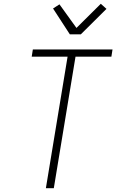

<svg xmlns="http://www.w3.org/2000/svg" viewBox="-20 -997 640 1017"><path d="M223 0 338 -697H148L154 -735H576L570 -697H380L265 0ZM350 -815 261 -952 295 -974 385 -849 514 -977 544 -950 408 -815Z"/></svg>

Font: Iosevka Aile Extralight
Style: Italic
Weight: 200
Italic angle: -9°
Designer: Belleve Invis
Foundry: Belleve Invis
Version: Version 31.1.0; ttfautohint (v1.8.4)